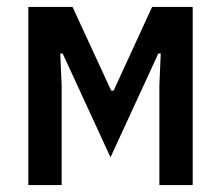

<svg xmlns="http://www.w3.org/2000/svg" viewBox="-20 -536 640 556"><path d="M62 0V-516H190L302 -273.5H309L420.5 -516H538V0H441.5V-289L445.5 -381H438.5L300 -80.5L161.5 -381H154.5L158.5 -289V0Z"/></svg>

Font: Lilex Medium
Style: Regular
Weight: 500
Designer: Mike Abbink, Paul van der Laan, Pieter van Rosmalen, Mikhael Khrustik
Foundry: Mikhael Khrustik
Version: Version 1.100